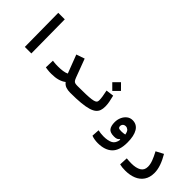

<svg xmlns="http://www.w3.org/2000/svg" viewBox="71 -1621 2788 2788"><g transform="rotate(45 1465.0 -226.5)"><path d="M230 0 223.1 -693.4H356.9L363.8 0Z M780.3 4.9Q754.9 4.9 736.6 3.9Q718.3 2.9 700 0.5Q681.6 -2 655.8 -5.9L659.7 -147Q680.2 -144.5 695.3 -142.8Q710.4 -141.1 727.5 -140.1Q744.6 -139.2 770.5 -139.2Q824.7 -139.2 869.4 -145.8Q914.1 -152.3 944.8 -167.5L836.4 -450.7L964.4 -494.6L1070.8 -210.9Q1082.5 -180.2 1093.8 -164.8Q1105 -149.4 1122.8 -144.3Q1140.6 -139.2 1171.9 -139.2Q1208.5 -139.2 1208.5 -75.7Q1208.5 4.9 1166 4.9Q1116.2 4.9 1076.9 -8.5Q1037.6 -22 1009.3 -59.1Q927.2 4.9 780.3 4.9Z M1166 4.9Q1151.9 4.9 1144.8 -13.2Q1137.7 -31.2 1137.7 -75.7Q1137.7 -115.2 1148.7 -127.2Q1159.7 -139.2 1171.9 -139.2Q1276.4 -139.2 1344.5 -141.6Q1412.6 -144 1452.6 -149.7Q1492.7 -155.3 1512 -164.6Q1531.2 -173.8 1536.9 -187Q1542.5 -200.2 1542.5 -218.3Q1542.5 -247.6 1536.1 -290Q1529.8 -332.5 1517.1 -391.1L1637.2 -406.7Q1652.3 -347.2 1660.6 -302.2Q1668.9 -257.3 1668.9 -211.4Q1668.9 -168.5 1657.5 -133.8Q1646 -99.1 1615.7 -73Q1585.4 -46.9 1529.1 -29.8Q1472.7 -12.7 1383.8 -3.9Q1294.9 4.9 1166 4.9ZM1579.6 -446.3 1490.2 -535.6 1579.6 -625.5 1668.9 -535.6Z M1965.8 239.3Q1931.2 239.3 1896.2 233.4Q1861.3 227.5 1835.9 216.8L1843.3 98.6Q1872.1 104.5 1898.2 107.9Q1924.3 111.3 1957 111.3Q2045.9 111.3 2098.9 83.3Q2151.9 55.2 2163.1 -26.9H2147.5Q2139.2 -12.2 2119.6 -3.7Q2100.1 4.9 2064.9 4.9Q1983.4 4.9 1953.9 -34.2Q1924.3 -73.2 1924.3 -149.9Q1924.3 -204.1 1945.3 -251Q1966.3 -297.9 2003.7 -326.7Q2041 -355.5 2089.8 -355.5Q2176.3 -355.5 2221.2 -282.2Q2266.1 -209 2266.1 -71.8Q2266.1 92.3 2188.2 165.8Q2110.4 239.3 1965.8 239.3ZM2161.1 -131.8Q2151.9 -185.5 2129.4 -204.1Q2106.9 -222.7 2082.5 -222.7Q2052.7 -222.7 2036.4 -205.8Q2020 -189 2020 -163.1Q2020 -143.6 2032.2 -133.5Q2044.4 -123.5 2086.4 -123.5Q2106.9 -123.5 2124.5 -125.7Q2142.1 -127.9 2161.1 -131.8Z M2530.3 239.7Q2491.2 239.7 2466.6 236.6Q2441.9 233.4 2414.6 227.1L2420.9 97.2Q2448.7 99.6 2468.3 101.3Q2487.8 103 2520.5 103Q2614.3 103 2669.7 70.6Q2725.1 38.1 2725.1 -34.2Q2725.1 -83.5 2704.3 -139.9Q2683.6 -196.3 2643.6 -270.5L2757.3 -330.6Q2804.2 -252 2830.1 -178Q2856 -104 2856 -38.1Q2856 55.2 2814.2 116.9Q2772.5 178.7 2699 209.2Q2625.5 239.7 2530.3 239.7Z"/></g></svg>

Font: Cascadia Code NF
Style: Bold
Weight: 700
Monospace: yes
Designer: Aaron Bell
Foundry: Saja Typeworks
Version: Version 2404.023; ttfautohint (v1.8.4)